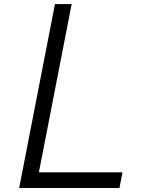

<svg xmlns="http://www.w3.org/2000/svg" viewBox="-20 -937 707 957"><path d="M75.5 0 253.9 -916.7H337.2L173.8 -78.1H590.5L575.5 0Z"/></svg>

Font: TypoPRO Monoid
Style: Italic
Weight: 400
Width: 4
Italic angle: -11°
Monospace: yes
Version: Version 0.61